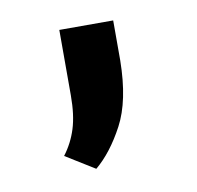

<svg xmlns="http://www.w3.org/2000/svg" viewBox="-44 -143 367 358"><g transform="rotate(-10 139.5 35.5)"><path d="M112 169 57 135Q73 114 81 88.5Q89 63 89 26V-98H191V-22Q190 54 166 99Q142 144 112 169Z"/></g></svg>

Font: Ruda SemiBold
Style: Regular
Weight: 600
Designer: Mariela Monsalve and Angelina Sanchez
Foundry: Mariela Monsalve and Angelina Sanchez
Version: Version 2.001